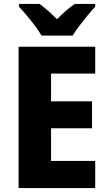

<svg xmlns="http://www.w3.org/2000/svg" viewBox="-20 -950 548 970"><path d="M461 0H74V-714H461V-578H238V-438H445V-302H238V-137H461ZM190 -770Q178 -791 157.5 -818.5Q137 -846 115 -872Q93 -898 76 -916V-930H180Q202 -914 223 -895.5Q244 -877 268 -853Q292 -877 313.5 -896Q335 -915 358 -930H461V-916Q444 -898 422.5 -872Q401 -846 380.5 -819Q360 -792 347 -770Z"/></svg>

Font: Noto Sans Khmer UI SemiCondensed ExtraBold
Style: Regular
Weight: 800
Width: 4
Designer: Danh Hong and the Monotype Design Team
Foundry: Monotype Imaging Inc.
Version: Version 2.002; ttfautohint (v1.8.4.7-5d5b)